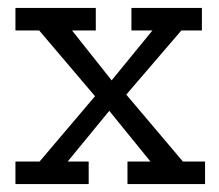

<svg xmlns="http://www.w3.org/2000/svg" viewBox="-20 -465 554 485"><path d="M302 0V-57H360L256 -185L151 -57H204V0H19V-57H80L220 -222L79 -388H19V-445H222V-388H162L262 -262L365 -388H312V-445H490V-388H438L299 -226L442 -57H498V0Z"/></svg>

Font: Zilla Slab Regular
Style: Regular
Weight: 400
Designer: Typotheque.com
Foundry: Typotheque type foundry
Version: Version 1.0; 2017